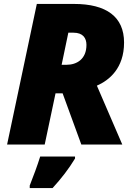

<svg xmlns="http://www.w3.org/2000/svg" viewBox="-20 -734 690 975"><path d="M16 0H207L262 -260H298L393 0H601L472 -299C534 -326 610 -387 610 -518C610 -649 520 -714 356 -714H167ZM318 -405H293L327 -568H353C402 -568 419 -540 419 -506C419 -433 369 -405 318 -405ZM131 208V221H247C291 173 329 124 361 71V61H184C171 104 148 165 131 208Z"/></svg>

Font: Noto Sans Black
Style: Italic
Weight: 900
Italic angle: -12°
Designer: Monotype Design Team
Foundry: Monotype Imaging Inc.
Version: Version 2.013